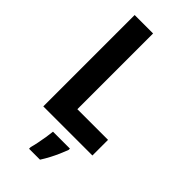

<svg xmlns="http://www.w3.org/2000/svg" viewBox="-288 -777 1061 1061"><g transform="rotate(45 242.5 -246.5)"><path d="M77.1 0V-713.9H221.2V-122.1H460.9V0ZM346.2 61V71.3Q337.4 94.7 326.2 120.4Q314.9 146 301.5 171.4Q288.1 196.8 272.5 221.2H187V208Q192.4 189.5 197.8 162.8Q203.1 136.2 207.5 108.9Q211.9 81.5 213.9 61Z"/></g></svg>

Font: Open Sans SemiCondensed
Style: Bold
Weight: 700
Width: 4
Designer: Monotype Design Team
Foundry: Monotype Imaging Inc.
Version: Version 3.003